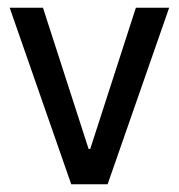

<svg xmlns="http://www.w3.org/2000/svg" viewBox="-20 -476 462 496"><path d="M258 0H164L5 -456H91L209 -91H213L331 -456H417Z"/></svg>

Font: Average Sans
Style: Regular
Weight: 400
Designer: Eduardo Rodriguez Tunni
Foundry: Eduardo Rodriguez Tunni
Version: Version 1.002